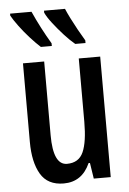

<svg xmlns="http://www.w3.org/2000/svg" viewBox="-55 -807 578 857"><g transform="rotate(-5 234.5 -378.0)"><path d="M407 -540V0H331L320 -71H314Q278 10 196 10Q124 10 92.5 -43.5Q61 -97 61 -188V-540H156V-210Q156 -76 218 -76Q271 -76 291 -121Q311 -166 311 -256V-540ZM269 -766Q276 -749 289 -723Q302 -697 317.5 -669Q333 -641 347 -618V-606H301Q279 -624 253.5 -652Q228 -680 206 -708.5Q184 -737 175 -757V-766ZM119 -766Q152 -692 196 -618V-606H147Q127 -624 102 -651.5Q77 -679 55.5 -708Q34 -737 23 -757V-766Z"/></g></svg>

Font: Noto Sans ExtraCondensed Medium
Style: Regular
Weight: 500
Width: 2
Designer: Monotype Design Team
Foundry: Monotype Imaging Inc.
Version: Version 2.013; ttfautohint (v1.8.4.7-5d5b)